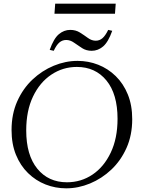

<svg xmlns="http://www.w3.org/2000/svg" viewBox="-20 -1012 784 1047"><path d="M403 -680Q462 -680 515.5 -659Q569 -638 611 -597Q653 -556 677 -497Q701 -438 701 -362Q701 -275 670 -205.5Q639 -136 587 -87Q535 -38 471 -11.5Q407 15 341 15Q282 15 228.5 -6Q175 -27 133 -68Q91 -109 67 -168Q43 -227 43 -303Q43 -390 74 -459.5Q105 -529 157 -578Q209 -627 273 -653.5Q337 -680 403 -680ZM345 -18Q422 -18 484.5 -60Q547 -102 584 -180Q621 -258 621 -364Q621 -499 560.5 -573Q500 -647 399 -647Q323 -647 260 -605Q197 -563 160 -485.5Q123 -408 123 -301Q123 -166 183.5 -92Q244 -18 345 -18ZM341 -794Q320 -794 304 -780.5Q288 -767 273 -735L251 -740Q273 -802 301 -825.5Q329 -849 363 -849Q393 -849 416 -834.5Q439 -820 459.5 -805Q480 -790 502 -790Q523 -790 539 -804Q555 -818 570 -849L592 -844Q570 -782 542 -758.5Q514 -735 480 -735Q450 -735 427 -750Q404 -765 383.5 -779.5Q363 -794 341 -794ZM281 -992H611L607 -937H277Z"/></svg>

Font: Bona Nova SC
Style: Italic
Weight: 400
Italic angle: -4°
Designer: Mateusz Machalski
Foundry: Capitalics
Version: Version 4.001; ttfautohint (v1.8.4.7-5d5b)